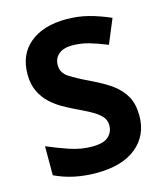

<svg xmlns="http://www.w3.org/2000/svg" viewBox="-110 -807 771 901"><g transform="rotate(-15 275.5 -357.0)"><path d="M511 -198Q511 -103 442.5 -46.5Q374 10 248 10Q135 10 46 -33V-174Q97 -152 151.5 -133.5Q206 -115 260 -115Q316 -115 339.5 -136.5Q363 -158 363 -191Q363 -218 344.5 -237Q326 -256 295 -272.5Q264 -289 224 -308Q199 -320 170 -336.5Q141 -353 114.5 -377.5Q88 -402 71 -437Q54 -472 54 -521Q54 -617 119 -670.5Q184 -724 296 -724Q352 -724 402.5 -711Q453 -698 508 -674L459 -556Q410 -576 371 -587Q332 -598 291 -598Q248 -598 225 -578Q202 -558 202 -526Q202 -488 236 -466Q270 -444 337 -412Q392 -386 430.5 -358Q469 -330 490 -292Q511 -254 511 -198Z"/></g></svg>

Font: Noto Sans Gurmukhi UI
Style: Bold
Weight: 700
Designer: Jelle Bosma - Monotype Design Team
Foundry: Monotype Imaging Inc.
Version: Version 2.004; ttfautohint (v1.8.4.7-5d5b)